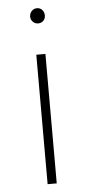

<svg xmlns="http://www.w3.org/2000/svg" viewBox="-51 -724 351 755"><g transform="rotate(-5 124.0 -346.5)"><path d="M106 0V-511H142V0ZM124 -633Q112 -633 103.5 -641.5Q95 -650 95 -662Q95 -675 103.5 -684Q112 -693 124 -693Q137 -693 145 -684Q153 -675 153 -662Q153 -650 145 -641.5Q137 -633 124 -633Z"/></g></svg>

Font: Overpass Thin
Style: Regular
Weight: 250
Designer: Delve Withrington, Dave Bailey, Thomas Jockin
Foundry: Delve Fonts LLC
Version: Version 4.000